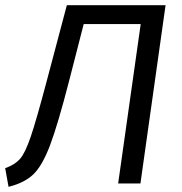

<svg xmlns="http://www.w3.org/2000/svg" viewBox="-31 -708 701 741"><path d="M511 0H425L512 -615H292L236 -397Q192 -226 162 -147Q132 -68 97.5 -35Q63 -2 2 13L-11 -59Q26 -72 46 -94.5Q66 -117 87.5 -180Q109 -243 149 -394L227 -688H608Z"/></svg>

Font: FiraGO Book
Style: Italic
Weight: 350
Italic angle: -8°
Designer: bBox Type GmbH
Foundry: bBox Type GmbH
Version: Version 1.001